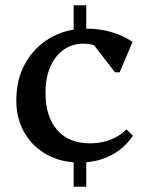

<svg xmlns="http://www.w3.org/2000/svg" viewBox="-20 -710 550 730"><path d="M283 -92Q213 -92 158.5 -122Q104 -152 73 -205.5Q42 -259 42 -328Q42 -409 76.5 -470Q111 -531 171 -566Q231 -601 310 -601Q358 -601 402 -588.5Q446 -576 484 -551L435 -435H417L310 -574H391V-502Q356 -544 297 -544Q254 -544 221.5 -520.5Q189 -497 171 -455.5Q153 -414 153 -358Q153 -266 197.5 -215.5Q242 -165 322 -165Q406 -165 461 -218L485 -194Q454 -146 401 -119Q348 -92 283 -92ZM260 -552V-690H308V-552ZM260 0V-118H308V0Z"/></svg>

Font: Platypi Light
Style: Regular
Weight: 400
Version: Version 1.200